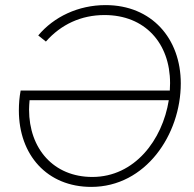

<svg xmlns="http://www.w3.org/2000/svg" viewBox="-20 -727 762 753"><path d="M646 -372H61C56 -346 54 -319 54 -294C54 -119 165 6 338 6C551 6 689 -199 689 -400C689 -576 575 -707 394 -707C287 -707 191 -661 130 -588L160 -564C219 -631 298 -668 390 -668C548 -668 647 -558 647 -401ZM94 -297C94 -309 95 -321 96 -334H642C617 -178 508 -33 342 -33C190 -33 94 -144 94 -297Z"/></svg>

Font: Fixel Display 20240404 ExLight
Style: Italic
Weight: 200
Italic angle: -10°
Designer: AlfaBravo + MacPaw
Foundry: Kyrylo Tkachov, Marchela Mozhyna, Serhii Makarenko, Maria Weinstein, Zakhar Kryvoshyya
Version: Version 1.211;Glyphs 3.2 (3225)